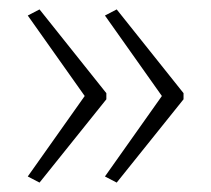

<svg xmlns="http://www.w3.org/2000/svg" viewBox="-20 -480 448 408"><path d="M370 -269V-282L228 -460L203 -447L324 -276L203 -105L228 -92ZM206 -269V-282L64 -460L39 -447L160 -276L39 -105L64 -92Z"/></svg>

Font: Noto Sans Bengali ExtraCondensed ExtraLight
Style: Regular
Weight: 200
Width: 2
Designer: Joana Ranito - Universal Thirst; Jelle Bosma - Monotype Design Team
Foundry: Universal Thirst ehf.
Version: Version 3.000